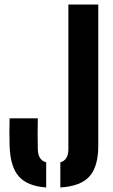

<svg xmlns="http://www.w3.org/2000/svg" viewBox="-20 -820 498 848"><path d="M246.5 8V-103Q282 -113 282 -161V-800H414V-176Q414 -84.5 375.2 -41Q336.5 2.5 246.5 8ZM184 8Q100.5 2 62.8 -41.2Q25 -84.5 22.5 -176Q20.5 -236.5 22.5 -297.5H147Q146.5 -267 146.2 -229.2Q146 -191.5 147 -161Q148 -113 184 -103Z"/></svg>

Font: Big Shoulders Stencil Text ExtraBold
Style: Regular
Weight: 800
Designer: Patric King
Foundry: XO Type Co
Version: Version 1.000